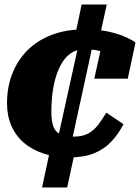

<svg xmlns="http://www.w3.org/2000/svg" viewBox="-20 -683 619 849"><path d="M288 13Q225 13 174 -3.5Q123 -20 86.5 -51Q50 -82 30.5 -126.5Q11 -171 11 -227Q11 -296 33.5 -355Q56 -414 99.5 -458.5Q143 -503 206.5 -528Q270 -553 354 -553Q420 -553 465.5 -542Q511 -531 539.5 -517.5Q568 -504 579 -495L545 -335H397L432 -494Q447 -493 455.5 -484.5Q464 -476 467 -465Q470 -454 469 -445Q468 -436 464 -434Q456 -444 440.5 -451Q425 -458 404 -461.5Q383 -465 355 -465Q318 -465 292.5 -447Q267 -429 250 -398Q233 -367 223.5 -330.5Q214 -294 210.5 -257Q207 -220 207 -189Q207 -148 216 -123.5Q225 -99 247.5 -89Q270 -79 308 -79Q347 -79 372.5 -94Q398 -109 416 -133.5Q434 -158 450 -185L526 -134Q504 -91 473.5 -58Q443 -25 398 -6Q353 13 288 13ZM166 146 203 -27 230 -44 329 -493 308 -507 341 -663H452L420 -516L393 -498L293 -39L314 -25L277 146Z"/></svg>

Font: Roboto Serif Black
Style: Italic
Weight: 900
Italic angle: -10°
Version: Version 1.008